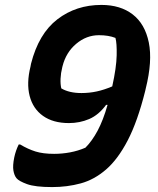

<svg xmlns="http://www.w3.org/2000/svg" viewBox="-20 -740 640 780"><path d="M392 -720Q469 -720 519 -681.5Q569 -643 584.5 -567.5Q600 -492 572 -380L570 -371Q539 -247 499 -170Q459 -93 411 -51.5Q363 -10 308 5Q253 20 192 20Q123 20 90 8Q57 -4 47 -16Q38 -27 34.5 -47Q31 -67 38 -101Q44 -129 56 -153H62Q94 -134 124.5 -124.5Q155 -115 200 -115Q232 -115 264.5 -121Q297 -127 327 -140Q354 -167 376.5 -209Q399 -251 417 -314H411Q381 -273 342.5 -256.5Q304 -240 260 -240Q196 -240 155 -269Q114 -298 100.5 -350Q87 -402 104 -470L106 -481Q137 -603 213 -661.5Q289 -720 392 -720ZM229 -381Q261 -362 311 -362Q343 -362 373 -368.5Q403 -375 436 -389Q453 -466 454 -515.5Q455 -565 449 -586Q421 -597 382 -597Q331 -597 289.5 -562Q248 -527 234 -471L233 -467Q227 -443 226 -420.5Q225 -398 229 -381Z"/></svg>

Font: Recursive Sn Csl St
Style: Bold Italic
Weight: 700
Italic angle: -15°
Version: Version 1.079;hotconv 1.0.112;makeotfexe 2.5.65598; ttfautoh